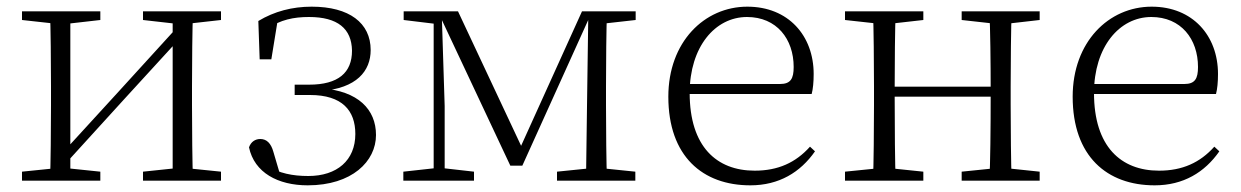

<svg xmlns="http://www.w3.org/2000/svg" viewBox="-20 -542 3722 576"><path d="M46 0H281V-27L175 -38H154L46 -27ZM409 0H643V-27L535 -38H514L409 -27ZM130 0H191V-508H130C132 -460 133 -349 133 -283V-226C133 -158 132 -48 130 0ZM171 -45 354 -246 538 -447H544L516 -465L331 -262L147 -61H141ZM498 0H559C557 -48 556 -158 556 -226V-283C556 -349 557 -460 559 -508H498ZM46 -482 155 -470H176L281 -482V-508H46ZM409 -482 515 -470H536L643 -482V-508H409Z M903 14C1036 14 1108 -58 1108 -137C1108 -214 1054 -269 945 -277L943 -269C1050 -277 1092 -329 1092 -392C1092 -473 1028 -522 915 -522C857 -522 803 -508 755 -479L759 -364H794L814 -487L782 -456C822 -483 861 -491 907 -491C993 -491 1035 -456 1036 -390C1036 -324 995 -288 907 -288H864V-257H910C1007 -257 1046 -210 1046 -140C1046 -61 991 -14 905 -14C857 -14 819 -22 778 -45L823 -9L800 -87C793 -112 780 -125 761 -125C746 -125 733 -117 727 -100C743 -24 814 14 903 14Z M1511 -45H1547L1751 -496H1757V-508H1726L1534 -84H1553L1354 -508H1295V-496H1299ZM1738 0H1801C1799 -48 1798 -158 1798 -226V-283C1798 -349 1799 -460 1801 -508H1745L1741 -223ZM1190 0H1402V-27L1305 -38H1290L1190 -27ZM1651 0H1886V-27L1779 -38H1759L1651 -27ZM1191 -482 1290 -470H1302V-508H1191ZM1281 0H1314V-224L1305 -508H1281ZM1766 -470H1780L1887 -482V-508H1766Z M2231 14C2317 14 2381 -25 2425 -88L2410 -102C2367 -54 2314 -30 2244 -30C2130 -30 2049 -102 2049 -263C2049 -401 2125 -491 2221 -491C2310 -491 2361 -425 2361 -341C2361 -306 2352 -290 2320 -290H2015V-260H2415C2419 -275 2421 -296 2421 -320C2421 -435 2345 -522 2222 -522C2093 -522 1985 -416 1985 -252C1985 -73 2088 14 2231 14Z M2599 0H2667C2665 -48 2664 -158 2664 -256V-275C2664 -349 2665 -460 2667 -508H2599C2601 -460 2602 -349 2602 -283V-226C2602 -158 2601 -48 2599 0ZM2948 0H3015C3013 -48 3012 -158 3012 -226V-283C3012 -349 3013 -460 3015 -508H2948C2951 -460 2952 -349 2952 -275V-256C2952 -158 2951 -48 2948 0ZM2515 0H2750V-27L2644 -38H2624L2515 -27ZM2515 -482 2624 -470H2644L2750 -482V-508H2515ZM2865 0H3099V-27L2994 -38H2973L2865 -27ZM2865 -482 2973 -470H2994L3099 -482V-508H2865ZM2632 -252H2982V-282H2632Z M3444 14C3530 14 3594 -25 3638 -88L3623 -102C3580 -54 3527 -30 3457 -30C3343 -30 3262 -102 3262 -263C3262 -401 3338 -491 3434 -491C3523 -491 3574 -425 3574 -341C3574 -306 3565 -290 3533 -290H3228V-260H3628C3632 -275 3634 -296 3634 -320C3634 -435 3558 -522 3435 -522C3306 -522 3198 -416 3198 -252C3198 -73 3301 14 3444 14Z"/></svg>

Font: Source Han Serif CN VF
Style: Regular
Weight: 250
Designer: Ryoko NISHIZUKA 西塚涼子 (kana & ideographs); Frank Grießhammer (Latin, Greek & Cyrillic); Wenlong ZHANG 张文龙 (bopomofo); San
Foundry: Adobe
Version: Version 2.002;hotconv 1.1.0;makeotfexe 2.6.0